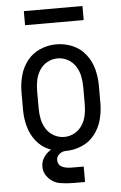

<svg xmlns="http://www.w3.org/2000/svg" viewBox="-60 -763 619 979"><g transform="rotate(-5 250.0 -273.5)"><path d="M275 174Q241 174 207.5 168.5Q174 163 149.5 137Q125 111 125 77Q125 47 144.5 22.5Q164 -2 192 -12.5Q220 -23 250 -23V8Q232 8 217.5 20.5Q203 33 203 50Q203 95 275 95H335V174ZM250 8Q207 8 167 -9Q127 -26 100.5 -60Q74 -94 63 -135.5Q52 -177 52 -220V-310Q52 -353 63 -394.5Q74 -436 100.5 -470Q127 -504 167 -521Q207 -538 250 -538Q293 -538 333 -521Q373 -504 399.5 -470Q426 -436 437 -394.5Q448 -353 448 -310V-220Q448 -177 437 -135.5Q426 -94 399.5 -60Q373 -26 333 -9Q293 8 250 8ZM250 -64Q278 -64 302.5 -77.5Q327 -91 342 -114.5Q357 -138 362.5 -165Q368 -192 368 -220V-310Q368 -338 362.5 -365Q357 -392 342 -415.5Q327 -439 302.5 -452.5Q278 -466 250 -466Q222 -466 197.5 -452.5Q173 -439 158 -415.5Q143 -392 137.5 -365Q132 -338 132 -310V-220Q132 -192 137.5 -165Q143 -138 158 -114.5Q173 -91 197.5 -77.5Q222 -64 250 -64ZM100 -649V-721H400V-649Z"/></g></svg>

Font: Iosevka SS01
Style: Regular
Weight: 400
Monospace: yes
Designer: Belleve Invis
Foundry: Belleve Invis
Version: 2.3.3; ttfautohint (v1.8.3)